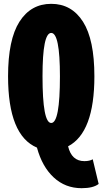

<svg xmlns="http://www.w3.org/2000/svg" viewBox="-20 -780 540 1012"><path d="M204.1 -377.9Q204.1 -131.8 250 -131.8Q295.9 -131.8 295.9 -377.9Q295.9 -606.4 250 -606.4Q204.1 -606.4 204.1 -377.9ZM468.8 59.6 500 189.5Q471.7 211.9 410.2 211.9Q324.2 211.9 263.2 155.3Q202.1 98.6 174.8 -2Q22.5 -66.4 22.5 -377.9Q22.5 -571.3 82.5 -665.5Q142.6 -759.8 250 -759.8Q357.4 -759.8 417.5 -665.5Q477.5 -571.3 477.5 -377.9Q477.5 -81.1 338.9 -8.8Q357.4 69.3 424.8 69.3Q452.1 69.3 468.8 59.6Z"/></svg>

Font: GenEi Gothic M Heavy
Style: Regular
Weight: 800
Designer: o_tamon (Modified); [Source Han Sans]
Ryoko NISHIZUKA  (kana & ideographs); Paul D. Hunt (Latin, Greek & Cyrillic); Wenl
Version: Version 1.1a;Original Version 1.004